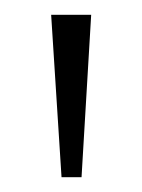

<svg xmlns="http://www.w3.org/2000/svg" viewBox="-20 -734 192 259"><path d="M63 -495H90L103 -714H49Z"/></svg>

Font: Noto Serif Ethiopic ExtraLight
Style: Regular
Weight: 200
Designer: Monotype Design Team
Foundry: Monotype Imaging Inc.
Version: Version 2.102